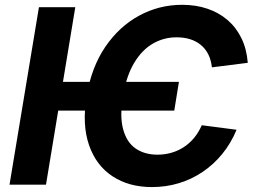

<svg xmlns="http://www.w3.org/2000/svg" viewBox="-20 -757 1044 787"><path d="M713.4 -421.4 694.3 -303.7H189L208 -421.4ZM995.6 -499.5 848.6 -481Q845.2 -511.7 833.5 -534.7Q821.8 -557.6 803 -573Q784.2 -588.4 759.5 -596.2Q734.9 -604 705.1 -604Q652.8 -604.5 607.7 -578.9Q562.5 -553.2 530.3 -499.8Q498 -446.3 483.9 -362.8Q470.2 -279.8 484.9 -226.6Q499.5 -173.3 536.1 -148.2Q572.8 -123 625.5 -123Q654.3 -123 680.9 -130.4Q707.5 -137.7 731.2 -152.6Q754.9 -167.5 774.2 -190.2Q793.5 -212.9 807.1 -243.7L949.7 -225.1Q926.8 -169.9 891.4 -126.5Q856 -83 810.8 -52.5Q765.6 -22 713.1 -6.1Q660.6 9.8 603 9.8Q508.3 9.8 441.2 -34.4Q374 -78.6 345 -162.1Q315.9 -245.6 335 -362.8Q354.5 -480.5 411.1 -564.2Q467.8 -647.9 549.8 -692.6Q631.8 -737.3 726.6 -737.3Q782.7 -737.3 829.8 -721.4Q877 -705.6 912.6 -675Q948.2 -644.5 969.7 -600.3Q991.2 -556.2 995.6 -499.5ZM288.6 -727.5 168.5 0H19L139.6 -727.5Z"/></svg>

Font: Inter 16pt
Style: Bold Italic
Weight: 700
Italic angle: -9.3988°
Version: Version 4.001;git-66647c0bb